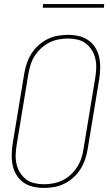

<svg xmlns="http://www.w3.org/2000/svg" viewBox="-20 -914 540 942"><path d="M195 8Q168 8 142 2Q116 -4 95.5 -18.5Q75 -33 61.5 -54.5Q48 -76 42.5 -101.5Q37 -127 37.5 -154Q38 -181 42 -208L99 -553Q103 -578 111.5 -603Q120 -628 134 -650.5Q148 -673 168.5 -691.5Q189 -710 213 -722Q237 -734 263 -738.5Q289 -743 314 -743Q341 -743 367 -737Q393 -731 413.5 -716.5Q434 -702 447.5 -680.5Q461 -659 466.5 -633.5Q472 -608 471.5 -581Q471 -554 467 -527L410 -182Q406 -157 397.5 -132Q389 -107 375 -84.5Q361 -62 340.5 -43.5Q320 -25 296 -13Q272 -1 246 3.5Q220 8 195 8ZM196 -10Q218 -10 242 -14.5Q266 -19 288 -30Q310 -41 328 -58Q346 -75 359 -95.5Q372 -116 379.5 -139Q387 -162 390 -185L447 -530Q451 -554 452 -578Q453 -602 448 -625Q443 -648 431 -667.5Q419 -687 401.5 -700.5Q384 -714 361 -719.5Q338 -725 313 -725Q291 -725 267 -720.5Q243 -716 221.5 -705Q200 -694 181.5 -677Q163 -660 150 -639.5Q137 -619 130 -596Q123 -573 119 -550L62 -205Q58 -181 57 -157Q56 -133 61 -110Q66 -87 78 -67.5Q90 -48 107.5 -34.5Q125 -21 148 -15.5Q171 -10 196 -10ZM190 -876 191 -894H491L490 -876Z"/></svg>

Font: Iosevka Thin
Style: Italic
Weight: 100
Italic angle: -9°
Monospace: yes
Designer: Belleve Invis
Foundry: Belleve Invis
Version: Version 32.5.0; ttfautohint (v1.8.4)